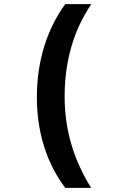

<svg xmlns="http://www.w3.org/2000/svg" viewBox="-20 -734 570 927"><path d="M295 173H420C337 40 292 -105 292 -267C292 -434 333 -585 421 -714H295C211 -600 158 -445 158 -266C158 -90 208 58 295 173Z"/></svg>

Font: Noto Sans Mono Condensed ExtraBold
Style: Regular
Weight: 800
Width: 3
Designer: Monotype Design Team
Foundry: Monotype Imaging Inc.
Version: Version 2.014